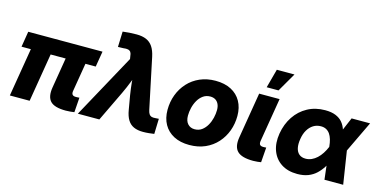

<svg xmlns="http://www.w3.org/2000/svg" viewBox="-74 -1135 3037 1533"><g transform="rotate(15 1444.5 -369.0)"><path d="M514.6 1.5Q420.9 1.5 386.7 -34.9Q352.5 -71.3 365.2 -149.4L422.4 -495.1H585.9L531.2 -165.5Q527.8 -145 535.9 -135Q543.9 -125 564.5 -125Q572.8 -125 580.8 -125.5Q588.9 -126 593.8 -126.5L585 -4.4Q572.8 -2.4 553.5 -0.5Q534.2 1.5 514.6 1.5ZM52.7 0 134.8 -495.1H298.3L216.3 0ZM42 -400.4 63 -529.3H676.8L655.3 -400.4Z M614.7 0 904.3 -529.3 900.4 -552.7Q898.9 -573.2 891.4 -584.5Q883.8 -595.7 869.1 -599.1Q854.5 -602.5 830.6 -599.1L786.1 -597.7L790.5 -725.6Q814.9 -729 845.2 -731Q875.5 -732.9 904.8 -732.9Q951.7 -732.9 984.9 -718.8Q1018.1 -704.6 1038.8 -673.8Q1059.6 -643.1 1070.3 -592.8L1157.7 -176.8Q1162.1 -155.8 1169.7 -143.8Q1177.2 -131.8 1189.9 -127.9Q1202.6 -124 1222.2 -126L1250 -127.9L1246.1 -2Q1226.6 1 1202.4 3.4Q1178.2 5.9 1153.8 5.9Q1108.9 5.9 1077.4 -8.3Q1045.9 -22.5 1026.9 -53.5Q1007.8 -84.5 999.5 -134.8L979.5 -250.5Q971.2 -301.8 966.3 -353.8Q961.4 -405.8 958 -460.9H1000Q977.5 -405.8 957.3 -353.8Q937 -301.8 912.6 -250.5L792.5 0Z M1537.6 11.2Q1462.9 11.2 1409.2 -16.8Q1355.5 -44.9 1326.9 -95.7Q1298.3 -146.5 1298.3 -215.3Q1298.3 -281.7 1320.3 -340.3Q1342.3 -398.9 1383.3 -443.6Q1424.3 -488.3 1481.9 -513.4Q1539.6 -538.6 1610.8 -538.6Q1686 -538.6 1739.5 -510.7Q1793 -482.9 1821.5 -431.9Q1850.1 -380.9 1850.1 -312Q1850.1 -247.1 1828.9 -189Q1807.6 -130.9 1767.1 -85.7Q1726.6 -40.5 1668.7 -14.6Q1610.8 11.2 1537.6 11.2ZM1546.4 -121.1Q1581.1 -121.1 1606.2 -139.6Q1631.3 -158.2 1647.9 -187.5Q1664.6 -216.8 1672.6 -250.7Q1680.7 -284.7 1680.7 -315.4Q1680.7 -344.7 1670.9 -365Q1661.1 -385.3 1643.6 -395.8Q1626 -406.2 1602.1 -406.2Q1567.9 -406.2 1542.5 -387.9Q1517.1 -369.6 1500.5 -340.6Q1483.9 -311.5 1475.8 -277.6Q1467.8 -243.7 1467.8 -212.4Q1467.8 -168.9 1489.5 -145Q1511.2 -121.1 1546.4 -121.1Z M2063.5 1.5Q1969.7 1.5 1932.9 -34.4Q1896 -70.3 1908.7 -149.4L1971.7 -529.3H2140.6L2080.6 -167Q2077.6 -146 2085.2 -136.2Q2092.8 -126.5 2113.8 -126.5Q2121.1 -126.5 2127.2 -127Q2133.3 -127.4 2137.7 -127.9L2128.4 -4.4Q2116.2 -2.4 2099.6 -0.5Q2083 1.5 2063.5 1.5ZM2016.6 -594.2 2058.6 -750H2204.6L2114.3 -594.2Z M2430.2 11.7Q2351.6 11.7 2297.9 -23.4Q2244.1 -58.6 2220.9 -120.6Q2197.8 -182.6 2210.9 -263.2Q2224.6 -344.7 2266.1 -406.7Q2307.6 -468.8 2371.6 -503.4Q2435.5 -538.1 2516.6 -538.1Q2568.4 -538.1 2603.5 -523.7Q2638.7 -509.3 2659.7 -484.1Q2680.7 -459 2691.4 -426.8Q2702.1 -394.5 2705.6 -359.4H2743.2L2764.6 -278.8L2808.1 0H2653.3L2622.1 -265.6Q2619.1 -297.9 2611.6 -323.5Q2604 -349.1 2591.6 -367.2Q2579.1 -385.3 2560.5 -395.3Q2542 -405.3 2516.6 -405.3Q2481.9 -405.3 2454.3 -388.2Q2426.8 -371.1 2408.2 -339.8Q2389.6 -308.6 2382.8 -265.1Q2375.5 -221.2 2382.3 -189.5Q2389.2 -157.7 2409.7 -140.6Q2430.2 -123.5 2462.9 -123.5Q2489.3 -123.5 2512.7 -134Q2536.1 -144.5 2556.4 -163.3Q2576.7 -182.1 2593.3 -207.8Q2609.9 -233.4 2622.1 -262.7L2735.8 -529.3H2888.7L2761.2 -262.7L2711.4 -175.8H2672.9Q2656.2 -138.7 2635.3 -105Q2614.3 -71.3 2586.4 -44.9Q2558.6 -18.6 2520.3 -3.4Q2481.9 11.7 2430.2 11.7Z"/></g></svg>

Font: Inter 24pt ExtraBold
Style: Italic
Weight: 800
Italic angle: -9.3988°
Designer: Rasmus Andersson
Foundry: rsms
Version: Version 4.001;git-66647c0bb